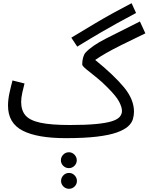

<svg xmlns="http://www.w3.org/2000/svg" viewBox="-20 -841 927 1198"><path d="M462 -550 425 -606Q483 -641 577.5 -697.5Q672 -754 801 -821L829 -760Q699 -691 611 -639.5Q523 -588 462 -550ZM390 21Q212 21 121 -26Q30 -73 30 -182Q30 -219 39 -260.5Q48 -302 58 -339L133 -320Q127 -298 119.5 -264.5Q112 -231 112 -205Q112 -153 138.5 -121.5Q165 -90 231 -75.5Q297 -61 416 -61Q514 -61 577.5 -67Q641 -73 676.5 -84Q712 -95 726.5 -111.5Q741 -128 741 -149Q741 -172 723.5 -206Q706 -240 652 -294Q615 -332 578 -361Q541 -390 517 -410Q493 -430 493 -439Q493 -462 498.5 -482Q504 -502 514 -513Q554 -556 639.5 -599.5Q725 -643 853 -707L887 -633Q796 -589 738.5 -560.5Q681 -532 643.5 -510.5Q606 -489 574 -467Q691 -372 753.5 -296.5Q816 -221 816 -144Q816 -121 809 -97Q802 -73 778.5 -52Q755 -31 709 -14.5Q663 2 585 11.5Q507 21 390 21ZM410 208Q389 208 374.5 193.5Q360 179 360 159Q360 139 374.5 124Q389 109 410 109Q430 109 444.5 124Q459 139 459 159Q459 179 444.5 193.5Q430 208 410 208ZM411 337Q390 337 375.5 322.5Q361 308 361 288Q361 268 375.5 253Q390 238 411 238Q431 238 445.5 253Q460 268 460 288Q460 308 445.5 322.5Q431 337 411 337Z"/></svg>

Font: Go Noto Current
Style: Regular
Weight: 400
Designer: Monotype Design Team
Foundry: Monotype Imaging Inc.
Version: Version 2.007; ttfautohint (v1.8) -l 8 -r 50 -G 200 -x 14 -D